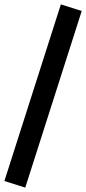

<svg xmlns="http://www.w3.org/2000/svg" viewBox="-40 -781 392 874"><path d="M75 73 -20 43 237 -761 332 -731Z"/></svg>

Font: wassup Sans
Style: Bold
Weight: 700
Version: Version 2.001